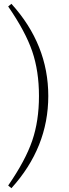

<svg xmlns="http://www.w3.org/2000/svg" viewBox="-20 -783 362 1010"><path d="M23 -749 40 -763Q234 -549 234 -278Q234 -7 40 207L23 193Q114 61 149.5 -43Q185 -147 185 -278Q185 -409 149.5 -513Q114 -617 23 -749Z"/></svg>

Font: TypoPRO Source Serif Pro
Style: Regular
Weight: 300
Designer: Frank Grießhammer
Foundry: Adobe Systems Incorporated
Version: Version 1.017;PS (version unavailable);hotconv 1.0.79;makeot